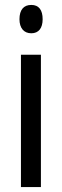

<svg xmlns="http://www.w3.org/2000/svg" viewBox="-20 -759 251 779"><path d="M107 -739C76 -739 59 -719 59 -681C59 -645 77 -624 107 -624C137 -624 153 -645 153 -681C153 -718 138 -739 107 -739ZM146 -537H65V0H146Z"/></svg>

Font: Noto Sans Arabic ExtCond
Style: Regular
Weight: 400
Width: 2
Designer: Monotype Design Team, Nadine Chahine, Nizar Qandah and Khaled Hosny
Foundry: Monotype Imaging Inc.
Version: Version 2.012